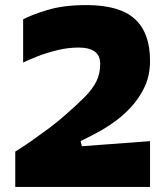

<svg xmlns="http://www.w3.org/2000/svg" viewBox="-20 -735 650 755"><path d="M40 0V-139Q40 -139 59 -151Q78 -163 108 -184Q138 -205 173 -231Q208 -257 239 -285Q284 -324 314 -354.5Q344 -385 359 -415Q374 -445 374 -484Q374 -548 289 -548Q247 -548 204.5 -537.5Q162 -527 126.5 -513Q91 -499 71 -489V-659Q100 -675 164 -695Q228 -715 320 -715Q450 -715 510 -660.5Q570 -606 570 -496Q570 -439 549 -394Q528 -349 495 -313.5Q462 -278 424.5 -252Q387 -226 353 -208.5Q319 -191 297 -180L302 -160L570 -180V0Z"/></svg>

Font: Rowdies
Style: Regular
Weight: 400
Designer: Jaikishan Patel
Version: Version 1.000; ttfautohint (v1.8.3)